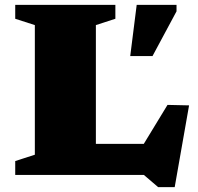

<svg xmlns="http://www.w3.org/2000/svg" viewBox="-20 -718 813 788"><path d="M697 50H629L570.5 0H254.5L259.5 -127.5H601.5L533 -66.5L667.5 -287.5L756 -285.5ZM373.5 -615V0H42.5V-57L123 -83V-615L42.5 -641V-698H453.5V-641ZM514.5 -488 541 -698H704.5V-671.5L606 -488Z"/></svg>

Font: Newsreader 9pt ExtraBold
Style: Regular
Weight: 800
Designer: Hugues Gentile
Foundry: Production Type
Version: Version 1.003